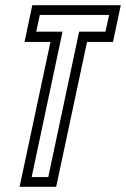

<svg xmlns="http://www.w3.org/2000/svg" viewBox="-20 -720 486 740"><path d="M55.5 0 174.5 -558.5H74.5L104.5 -700H445.5L415.5 -558.5H315.5L196.5 0ZM102 -37.5H166L285 -598H386.5L400.5 -662.5H133.5L119.5 -598H221Z"/></svg>

Font: Tourney Condensed Regular
Style: Italic
Weight: 400
Width: 3
Italic angle: -12°
Designer: Tyler Finck
Foundry: Etcetera Type Co
Version: Version 1.010; ttfautohint (v1.8.3)